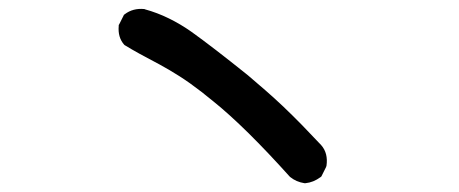

<svg xmlns="http://www.w3.org/2000/svg" viewBox="-20 -584 1040 435"><path d="M669.9 -168.9Q650.9 -171.9 637.2 -183.1L636.7 -183.6L636.2 -184.1Q535.2 -296.4 464.4 -353.5Q450.2 -365.2 437 -375.5Q423.8 -385.7 411.1 -394.8Q398.4 -403.8 386.5 -411.4Q374.5 -418.9 363.5 -425.5Q352.5 -432.1 342.3 -437.5Q289.1 -465.3 263.7 -481L262.2 -481.9L261.2 -482.9Q246.6 -499.5 249 -525.4V-527.3L250 -528.8L259.8 -548.3L260.7 -550.3L262.7 -551.8Q281.2 -565.9 306.6 -563.5H307.6L308.1 -563Q336.4 -555.2 362.8 -542.2Q389.2 -529.3 414.1 -511.7Q461.9 -477.5 541.5 -413.6Q561 -397 581.5 -379.2Q602.1 -361.3 622.8 -341.6Q643.6 -321.8 664.6 -300.3Q685.5 -278.8 707.5 -255.4Q715.8 -246.1 718.8 -234.1Q721.7 -222.2 719.7 -208.5L719.2 -207L718.8 -205.6L709 -186L708 -184.1L706.1 -182.6Q698.2 -176.8 689.7 -173.3Q681.2 -169.9 671.9 -168.9H670.9Z"/></svg>

Font: NaikaiFont
Style: Bold
Weight: 700
Version: Version 1.89